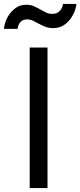

<svg xmlns="http://www.w3.org/2000/svg" viewBox="-65 -950 406 970"><path d="M85 0V-710H175V0ZM203 -808Q181 -808 163.5 -815Q146 -822 131.5 -830Q117 -838 102.5 -845Q88 -852 72 -852Q56 -852 46 -845Q36 -838 31.5 -829.5Q27 -821 25.5 -813.5Q24 -806 24 -804H-45Q-45 -813 -39.5 -833Q-34 -853 -20.5 -873.5Q-7 -894 14.5 -910Q36 -926 68 -926Q90 -926 106.5 -918.5Q123 -911 138 -902.5Q153 -894 167 -887Q181 -880 199 -880Q217 -880 227.5 -887Q238 -894 244 -903.5Q250 -913 251.5 -921Q253 -929 253 -930H321Q321 -922 315.5 -903Q310 -884 296.5 -862.5Q283 -841 260 -824.5Q237 -808 203 -808Z"/></svg>

Font: Rising Sun
Style: Regular
Weight: 400
Designer: Matt McInerney, Pablo Impallari, Rodrigo Fuenzalida (Raleway font), Stephen Hutchings (Greek), Cristiano Sobral (main ch
Foundry: The Rising Sun Project Authors
Version: Version 4.327; ttfautohint (v1.8.4.7-5d5b-dirty)